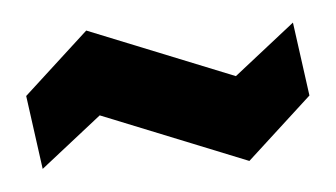

<svg xmlns="http://www.w3.org/2000/svg" viewBox="-33 -517 666 381"><g transform="rotate(-5 300.0 -327.0)"><path d="M40 -204 20 -351 150 -470 438 -354 560 -450 580 -303 450 -184 162 -300Z"/></g></svg>

Font: Tektur
Style: Bold
Weight: 700
Designer: Adam Jagosz
Foundry: Adam Jagosz
Version: Version 1.005;gftools[0.9.30]